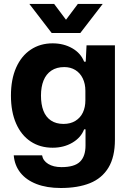

<svg xmlns="http://www.w3.org/2000/svg" viewBox="-20 -763 657 960"><path d="M48.7 13.7H190.4Q195.1 40.7 221.1 56.6Q247 72.6 287.4 72.6Q352.3 72.6 379.9 45.6Q407.6 18.7 407.6 -35.7V-116.3H400.6Q384.9 -75 342 -49.7Q299.1 -24.4 243 -24.4Q180.3 -24.4 133.3 -55.6Q86.3 -86.7 60.5 -145.4Q34.7 -204.1 34.7 -285Q34.7 -366.1 60.7 -424.9Q86.7 -483.6 133.9 -514.9Q181 -546.3 243 -546.3Q298.4 -546.3 341.3 -521.7Q384.1 -497.1 400.6 -454.7H408.6L412.7 -536.3H554.6V-64.3Q554.6 22 522.1 75.4Q489.7 128.7 429.5 152.9Q369.3 177 283.9 177Q214 177 162.5 157.1Q111 137.1 81.9 100.4Q52.9 63.6 48.7 13.7ZM406.9 -261.3V-309.3Q406.9 -344 393.8 -371.1Q380.7 -398.1 356.7 -412.9Q332.7 -427.6 301.3 -427.6Q263 -427.6 236.8 -410Q210.6 -392.4 197.7 -360.5Q184.9 -328.6 184.9 -285Q184.9 -241 197 -209.4Q209.1 -177.9 234.6 -160.6Q260.1 -143.4 297.7 -143.4Q332.7 -143.4 357.4 -158.9Q382.1 -174.3 394.5 -200.6Q406.9 -227 406.9 -261.3ZM126.7 -743.4H250.7L310 -664.3L369.3 -743.4H493.6L381.7 -598.1H238.3Z"/></svg>

Font: Mona Sans VF XLt
Style: Regular
Weight: 200
Designer: Deni Anggara
Foundry: GitHub
Version: Version 2.000;Glyphs 3.2.3 (3260)